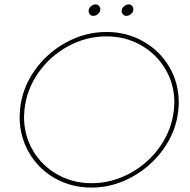

<svg xmlns="http://www.w3.org/2000/svg" viewBox="-20 -848 862 871"><path d="M435 -806Q435 -794 425 -785Q415 -776 403 -776Q394 -776 388 -782.5Q382 -789 382 -798Q382 -810 392 -819Q402 -828 414 -828Q423 -828 429 -821.5Q435 -815 435 -806ZM585 -806Q585 -794 575 -785Q565 -776 553 -776Q544 -776 538 -782.5Q532 -789 532 -798Q532 -810 542 -819Q552 -828 564 -828Q573 -828 579 -821.5Q585 -815 585 -806ZM791 -383Q791 -371 789 -349Q780 -255 723 -174Q666 -93 578.5 -45Q491 3 395 3Q304 3 229 -39.5Q154 -82 111.5 -156Q69 -230 69 -318Q69 -328 71 -352Q80 -447 136.5 -527.5Q193 -608 280 -655.5Q367 -703 463 -703Q554 -703 629.5 -660.5Q705 -618 748 -544.5Q791 -471 791 -383ZM91 -350Q89 -328 89 -318Q89 -235 129 -166Q169 -97 239.5 -57Q310 -17 395 -17Q487 -17 570 -62Q653 -107 706.5 -184Q760 -261 769 -351Q771 -373 771 -383Q771 -465 730.5 -534Q690 -603 619.5 -643Q549 -683 463 -683Q371 -683 288.5 -638Q206 -593 153 -516.5Q100 -440 91 -350Z"/></svg>

Font: TypoPRO Montserrat
Style: Italic
Weight: 250
Italic angle: -11.3°
Designer: Julieta Ulanovsky
Foundry: Julieta Ulanovsky
Version: Version 6.001